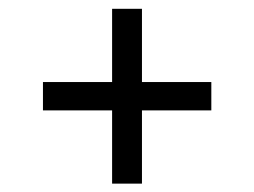

<svg xmlns="http://www.w3.org/2000/svg" viewBox="-20 -604 592 447"><path d="M241 -176.5V-347H80V-413H241V-583.5H310.5V-413H472V-347H310.5V-176.5Z"/></svg>

Font: Encode Sans SmExp
Style: Regular
Weight: 400
Width: 6
Designer: Multiple Designers
Foundry: Impallari Type
Version: Version 3.002; ttfautohint (v1.8.3) -l 8 -r 50 -G 200 -x 14 